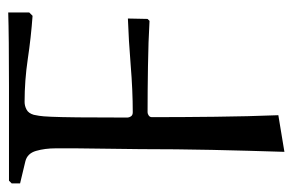

<svg xmlns="http://www.w3.org/2000/svg" viewBox="-146 -584 732 481"><g transform="rotate(-90 220.5 -344.0)"><path d="M86.9 -359.9 88.9 -521Q88.9 -543 88.9 -570.6Q88.9 -598.1 82.5 -620.1Q76.2 -642.1 56.2 -647L1 -660.2V-681.2L7.8 -688Q61 -688 123 -688Q185.1 -688 244.6 -688Q304.2 -688 353 -688.5Q401.9 -689 429.2 -689.9V-637.2L420.9 -628.9Q366.7 -632.8 312.7 -640.9Q258.8 -648.9 205.1 -648.9Q195.3 -648.9 186 -644Q176.8 -639.2 172.9 -626Q171.9 -621.1 170.4 -612.5Q168.9 -604 168 -582Q167 -560.1 166.5 -515.1Q166 -470.2 166 -391.1Q166 -387.2 168.9 -382.6Q171.9 -377.9 179.2 -377.9Q234.4 -377.9 297.1 -383.1Q359.9 -388.2 414.1 -390.1L413.1 -340.8L408.2 -335.9Q356.4 -338.9 294.2 -339.8Q231.9 -340.8 179.2 -340.8Q175.3 -340.8 171.1 -337.9Q167 -335 167 -330.1Q167 -253.9 168 -171.4Q168.9 -88.9 171.9 -13.2L80.1 2Q83 -88.9 85 -179Q86.9 -269 86.9 -359.9Z"/></g></svg>

Font: Aref Ruqaa
Style: Regular
Weight: 400
Designer: Abdullah Aref
Version: Version 1.002